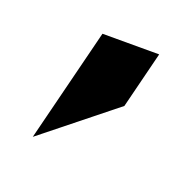

<svg xmlns="http://www.w3.org/2000/svg" viewBox="-49 -132 265 265"><g transform="rotate(20 83.5 0.5)"><path d="M62.5 -83.3H145.8L125 0L20.8 83.3Z"/></g></svg>

Font: Yulong
Style: Italic
Weight: 400
Italic angle: -14.25°
Designer: GGBotNet
Foundry: f0n7.com
Version: 1.00